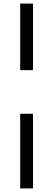

<svg xmlns="http://www.w3.org/2000/svg" viewBox="-20 -800 280 1070"><path d="M92.5 -409V-780H164V-409ZM92.5 250V-166H164V250Z"/></svg>

Font: Besley SemiBold
Style: Regular
Weight: 600
Designer: Owen Earl
Foundry: indestructible type*
Version: Version 2.001; ttfautohint (v1.8.3)